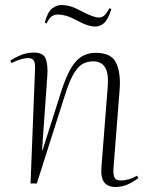

<svg xmlns="http://www.w3.org/2000/svg" viewBox="-20 -733 594 767"><path d="M533 -22Q517 -9 493 2.5Q469 14 441 14Q411 14 396.5 -4.5Q382 -23 385 -63L410 -382Q415 -441 399.5 -464.5Q384 -488 352 -488Q331 -488 312.5 -479Q294 -470 276.5 -442Q259 -414 241 -358L127 0H102L120 -458Q121 -482 114.5 -491.5Q108 -501 92 -501Q80 -501 64 -496.5Q48 -492 26 -481L21 -491Q41 -504 64.5 -513.5Q88 -523 115 -523Q153 -523 162.5 -498.5Q172 -474 169 -430L148 -133H150L224 -366Q252 -453 283 -487.5Q314 -522 363 -522Q425 -522 444 -481.5Q463 -441 458 -377L433 -56Q432 -34 438 -23Q444 -12 461 -12Q495 -12 527 -31ZM360 -627Q346 -627 329 -632.5Q312 -638 280 -655Q259 -666 242 -670.5Q225 -675 213 -675Q199 -675 188 -668.5Q177 -662 166 -639L159 -643Q170 -685 188 -699Q206 -713 227 -713Q241 -713 258.5 -708.5Q276 -704 302 -690Q333 -674 349 -668.5Q365 -663 375 -663Q385 -663 394.5 -669.5Q404 -676 417 -700L425 -697Q412 -656 396.5 -641.5Q381 -627 360 -627Z"/></svg>

Font: Literata 72pt ExtraLight
Style: Italic
Weight: 200
Italic angle: -2°
Designer: Latin by Veronika Burian and Jose Scaglione. Greek by Irene Vlachou. Cyrillic by Vera Evstafieva
Foundry: TypeTogether
Version: Version 3.002